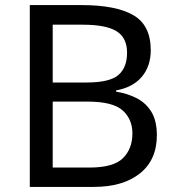

<svg xmlns="http://www.w3.org/2000/svg" viewBox="-20 -734 690 754"><path d="M97 -714H301Q435 -714 503.5 -674.5Q572 -635 572 -537Q572 -474 537 -432.5Q502 -391 436 -379V-374Q481 -367 517.5 -348Q554 -329 575 -294Q596 -259 596 -203Q596 -106 529.5 -53Q463 0 348 0H97ZM187 -410H319Q411 -410 445 -439.5Q479 -469 479 -527Q479 -586 437.5 -611.5Q396 -637 305 -637H187ZM187 -335V-76H331Q426 -76 463 -113Q500 -150 500 -210Q500 -266 461.5 -300.5Q423 -335 324 -335Z"/></svg>

Font: Noto Sans IKEA
Style: Regular
Weight: 400
Designer: Monotype Design Team
Foundry: Monotype Imaging Inc.
Version: Version 2.001